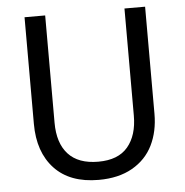

<svg xmlns="http://www.w3.org/2000/svg" viewBox="-52 -764 793 825"><g transform="rotate(-5 344.5 -352.0)"><path d="M604 -252Q604 -176 575 -117Q546 -58 486.5 -24Q427 10 341 10Q217 10 150.5 -61Q84 -132 84 -254V-714H173V-251Q173 -163 216.5 -115.5Q260 -68 346 -68Q432 -68 473.5 -117.5Q515 -167 515 -252V-714H604Z"/></g></svg>

Font: Noto Sans Display
Style: Regular
Weight: 400
Designer: Monotype Design team
Foundry: Monotype Imaging Inc.
Version: Version 1.000